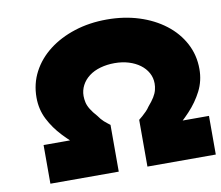

<svg xmlns="http://www.w3.org/2000/svg" viewBox="-79 -815 1046 910"><g transform="rotate(-10 444.0 -360.0)"><path d="M92 0V-186H323L266 -145Q224 -179 185.5 -219.5Q147 -260 122.5 -308Q98 -356 98 -413Q98 -480 127.5 -536Q157 -592 210 -633Q263 -674 334.5 -697Q406 -720 490 -720Q573 -720 644 -697.5Q715 -675 768.5 -634Q822 -593 852 -536.5Q882 -480 882 -413Q882 -356 857.5 -308Q833 -260 794.5 -219Q756 -178 714 -145L657 -186H888V0H559V-225Q567 -231 576.5 -239.5Q586 -248 596 -258Q606 -268 613 -279Q632 -301 642.5 -318Q653 -335 657 -351Q661 -367 661 -382Q661 -410 648 -433.5Q635 -457 612 -474Q589 -491 558 -500.5Q527 -510 490 -510Q454 -510 422 -501Q390 -492 367 -474.5Q344 -457 331.5 -433Q319 -409 319 -382Q319 -367 322.5 -351Q326 -335 337 -317Q348 -299 367 -278Q373 -269 379.5 -261.5Q386 -254 393 -247.5Q400 -241 407.5 -235.5Q415 -230 421 -225V0Z"/></g></svg>

Font: Lexend Giga Black
Style: Regular
Weight: 900
Designer: Bonnie Shaver-Troup, Thomas Jockin
Foundry: Lexend
Version: Version 1.007